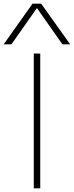

<svg xmlns="http://www.w3.org/2000/svg" viewBox="-66 -1020 400 1040"><path d="M117 0V-730H152V0ZM-46 -780 110 -1000H157L314 -780H272L135 -975H133L-4 -780Z"/></svg>

Font: M PLUS 2 Thin ExtraLight
Style: Regular
Weight: 250
Version: Version 1.001